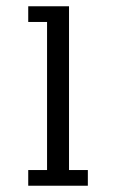

<svg xmlns="http://www.w3.org/2000/svg" viewBox="-20 -592 360 612"><path d="M70 -522H130V-50H70V0H260V-50H200V-572H70Z"/></svg>

Font: Glegoo
Style: Regular
Weight: 400
Version: Version 2.0.1; ttfautohint (v0.9) -r 48 -G 60